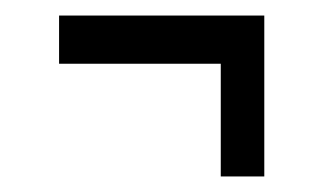

<svg xmlns="http://www.w3.org/2000/svg" viewBox="-20 -401 417 247"><path d="M56 -319V-381H320V-174H264V-319Z"/></svg>

Font: Pathway Gothic One
Style: Regular
Weight: 400
Version: Version 1.003; ttfautohint (v1.8.4.7-5d5b);gftools[0.9.26]